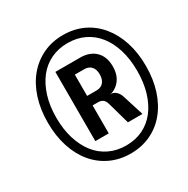

<svg xmlns="http://www.w3.org/2000/svg" viewBox="-163 -860 996 1016"><g transform="rotate(-30 335.0 -352.5)"><path d="M352 9Q285 9 229.5 -17Q174 -43 134.5 -90.5Q95 -138 73.5 -204.5Q52 -271 52 -352Q52 -433 73.5 -499.5Q95 -566 134.5 -613.5Q174 -661 229.5 -687.5Q285 -714 352 -714Q420 -714 475 -688Q530 -662 569.5 -614Q609 -566 630.5 -500Q652 -434 652 -353Q652 -272 630.5 -205.5Q609 -139 569.5 -91Q530 -43 474.5 -17Q419 9 352 9ZM352 -40Q409 -40 454.5 -62Q500 -84 532 -125Q564 -166 581.5 -224Q599 -282 599 -353Q599 -425 581.5 -482.5Q564 -540 532 -580.5Q500 -621 454.5 -643Q409 -665 352 -665Q296 -665 250 -643Q204 -621 172 -580Q140 -539 122 -481.5Q104 -424 104 -352Q104 -281 122 -223Q140 -165 172 -124.5Q204 -84 250 -62Q296 -40 352 -40ZM221 -142V-565H372Q431 -565 465 -531.5Q499 -498 499 -438Q499 -384 469.5 -350.5Q440 -317 393 -313L421 -317Q438 -315 450.5 -302Q463 -289 469 -269L509 -142H420L383 -274Q377 -296 365.5 -304.5Q354 -313 336 -313H294L303 -322V-142ZM303 -371H361Q388 -371 403 -388.5Q418 -406 418 -437Q418 -468 402.5 -484.5Q387 -501 361 -501H303Z"/></g></svg>

Font: Nunito Sans 10pt Condensed
Style: Bold Italic
Weight: 700
Width: 3
Italic angle: -9°
Designer: Vernon Adams
Foundry: Vernon Adams
Version: Version 3.101;gftools[0.9.27]